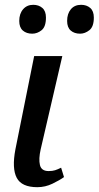

<svg xmlns="http://www.w3.org/2000/svg" viewBox="-20 -769 410 798"><path d="M135 9Q70 9 49.5 -30Q29 -69 44 -148L122 -536H239L149 -148Q140 -108 146 -83Q152 -58 182 -58Q198 -58 209 -61.5Q220 -65 234 -72L246 -33Q228 -20 198 -5.5Q168 9 135 9ZM313 -629Q289 -629 274 -642Q259 -655 259 -682Q259 -712 274.5 -730.5Q290 -749 317 -749Q340 -749 355 -736Q370 -723 370 -696Q370 -658 351.5 -643.5Q333 -629 313 -629ZM114 -629Q90 -629 75 -642Q60 -655 60 -682Q60 -712 76 -730.5Q92 -749 118 -749Q141 -749 156 -736Q171 -723 171 -696Q171 -658 153 -643.5Q135 -629 114 -629Z"/></svg>

Font: Noto Serif Medium
Style: Italic
Weight: 500
Italic angle: -12°
Designer: Monotype Design Team
Foundry: Monotype Imaging Inc.
Version: Version 2.014; ttfautohint (v1.8.4.7-5d5b)